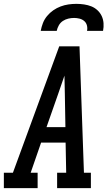

<svg xmlns="http://www.w3.org/2000/svg" viewBox="-44 -975 564 995"><path d="M-24 0V-80H23L263 -735H368L391 -80H427V0H252V-80H299L296 -236H169L115 -80H151V0ZM295 -316 292 -490Q291 -513 291 -536.5Q291 -560 290 -583Q282 -560 274 -536.5Q266 -513 258 -490L197 -316ZM167 -815Q171 -836 178.5 -855.5Q186 -875 200 -892Q214 -909 232 -921.5Q250 -934 270 -941.5Q290 -949 310.5 -952Q331 -955 352 -955Q372 -955 392 -952Q412 -949 429.5 -942Q447 -935 461 -922Q475 -909 483 -892Q491 -875 492.5 -855Q494 -835 490 -815H407Q410 -829 406.5 -843Q403 -857 392.5 -866Q382 -875 368 -878.5Q354 -882 340 -882Q325 -882 310 -878.5Q295 -875 282 -866.5Q269 -858 261 -844Q253 -830 250 -815Z"/></svg>

Font: Iosevka Slab Medium Oblique
Style: Regular
Weight: 500
Italic angle: -9°
Monospace: yes
Designer: Belleve Invis
Foundry: Belleve Invis
Version: Version 11.1.1; ttfautohint (v1.8.3)